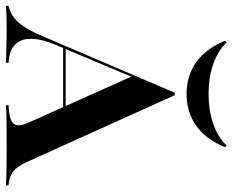

<svg xmlns="http://www.w3.org/2000/svg" viewBox="-90 -710 800 661"><g transform="rotate(90 310.5 -380.0)"><path d="M0.8 0V-8.9Q24.2 -14.5 41.5 -27.8Q58.9 -41.1 75 -66.5Q91.1 -91.9 108.1 -133.1L300 -581.5H308.1L537.9 -72.6Q553.2 -38.7 570.6 -25Q587.9 -11.3 618.5 -8.9V0Q593.5 -1.6 559.3 -2Q525 -2.4 483.1 -2.4Q433.9 -2.4 398 -2Q362.1 -1.6 342.7 0V-8.9Q376.6 -10.5 393.1 -17.3Q409.7 -24.2 411.7 -38.7Q413.7 -53.2 402.4 -78.2L241.9 -437.1L253.2 -452.4L135.5 -172.6Q114.5 -123.4 114.1 -87.1Q113.7 -50.8 134.3 -31Q154.8 -11.3 196.8 -8.9V0Q174.2 -0.8 155.2 -1.2Q136.3 -1.6 119.8 -2Q103.2 -2.4 85.5 -2.4Q63.7 -2.4 43.5 -2Q23.4 -1.6 0.8 0ZM139.5 -196.8 143.5 -205.6H394.4L398.4 -196.8ZM304 -621.8Q241.1 -621.8 194.4 -655.2Q147.6 -688.7 121 -754L126.6 -759.7Q156.5 -729 202 -713.3Q247.6 -697.6 303.2 -697.6Q360.5 -697.6 406 -713.3Q451.6 -729 481.5 -759.7L487.1 -754Q460.5 -688.7 413.7 -655.2Q366.9 -621.8 304 -621.8Z"/></g></svg>

Font: Playfair 144pt
Style: Bold
Weight: 700
Version: Version 2.001;gftools[0.9.30]